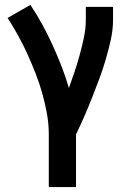

<svg xmlns="http://www.w3.org/2000/svg" viewBox="-20 -548 540 783"><path d="M179 215V0Q179 -42 171.5 -84Q164 -126 152.5 -167Q141 -208 125.5 -247.5Q110 -287 92.5 -326Q75 -365 54.5 -402Q34 -439 11 -475L104 -528Q130 -489 152.5 -448Q175 -407 194.5 -364Q214 -321 231 -277.5Q248 -234 261 -189Q273 -222 284.5 -256.5Q296 -291 305.5 -326Q315 -361 322.5 -396.5Q330 -432 330 -468V-520H441V-468Q441 -427 432 -386.5Q423 -346 411.5 -306.5Q400 -267 385.5 -228Q371 -189 356 -151Q341 -113 324.5 -75Q308 -37 290 0V215Z"/></svg>

Font: Zed Mono
Style: Bold
Weight: 700
Monospace: yes
Designer: Belleve Invis
Foundry: Belleve Invis
Version: Version 1.0.0; ttfautohint (v1.8.4)